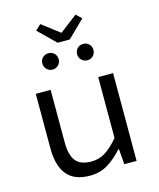

<svg xmlns="http://www.w3.org/2000/svg" viewBox="-125 -928 849 1027"><g transform="rotate(-15 300.0 -414.0)"><path d="M245.6 12Q159.1 12 118.3 -38.1Q77.5 -88.3 77.5 -184.4V-486.1H159.7V-195Q159.7 -125.9 185.5 -92.6Q211.2 -59.4 271.7 -59.4Q314 -59.4 348.6 -80.6Q383.3 -101.7 423.2 -148.9V-486.1H505.5V0H437.5L430.6 -85H426.6Q389.9 -42.6 346.1 -15.3Q302.4 12 245.6 12ZM198.4 -588Q179.2 -588 166.2 -601.4Q153.2 -614.7 153.2 -633.3Q153.2 -652.8 166.2 -665.6Q179.2 -678.5 198.4 -678.5Q218.3 -678.5 231 -665.6Q243.7 -652.8 243.7 -633.3Q243.7 -614.7 231 -601.4Q218.3 -588 198.4 -588ZM391 -588Q371.8 -588 358.8 -601.4Q345.8 -614.7 345.8 -633.3Q345.8 -652.8 358.8 -665.6Q371.8 -678.5 391 -678.5Q410.9 -678.5 423.6 -665.6Q436.3 -652.8 436.3 -633.3Q436.3 -614.7 423.6 -601.4Q410.9 -588 391 -588ZM260.9 -720 167.1 -812 197.1 -840.5 292.7 -767.1H296.7L392.4 -840.5L422.4 -812L328.6 -720Z"/></g></svg>

Font: Source Code Pro ExtraLight
Style: Regular
Weight: 200
Monospace: yes
Designer: Paul D. Hunt, Teo Tuominen
Foundry: Adobe
Version: Version 1.026;hotconv 1.1.0;makeotfexe 2.6.0